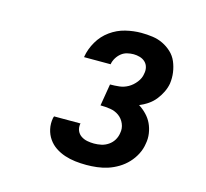

<svg xmlns="http://www.w3.org/2000/svg" viewBox="-82 -936 765 712"><g transform="rotate(15 300.0 -580.0)"><path d="M306 -317Q284 -317 263 -319.5Q242 -322 222.5 -328.5Q203 -335 186.5 -346Q170 -357 158.5 -373.5Q147 -390 142.5 -410.5Q138 -431 142 -453Q142 -455 143 -456.5Q144 -458 144 -460H246L245 -457Q243 -443 248 -431.5Q253 -420 263.5 -413Q274 -406 287 -403.5Q300 -401 313 -401Q327 -401 341 -404Q355 -407 367.5 -415.5Q380 -424 387.5 -436.5Q395 -449 397 -463Q401 -482 393.5 -499.5Q386 -517 371.5 -527.5Q357 -538 338.5 -541Q320 -544 300 -544L314 -628Q332 -628 349.5 -630Q367 -632 383 -641Q399 -650 411.5 -666Q424 -682 426 -699Q429 -712 426 -724Q423 -736 414.5 -744Q406 -752 394 -755.5Q382 -759 370 -759Q358 -759 345.5 -756Q333 -753 323 -745Q313 -737 306 -725.5Q299 -714 297 -702V-701H195V-703Q200 -733 216.5 -761.5Q233 -790 259.5 -809Q286 -828 316.5 -835.5Q347 -843 377 -843Q399 -843 420.5 -840Q442 -837 460.5 -828Q479 -819 494 -805Q509 -791 517 -772Q525 -753 528 -732Q531 -711 528 -689Q525 -672 517 -655.5Q509 -639 497.5 -624.5Q486 -610 470.5 -599.5Q455 -589 438 -582Q454 -572 467.5 -558Q481 -544 489 -527Q497 -510 500 -490Q503 -470 499 -450Q496 -429 486 -409.5Q476 -390 461 -374Q446 -358 427 -346.5Q408 -335 388 -328.5Q368 -322 347 -319.5Q326 -317 306 -317Z"/></g></svg>

Font: Iosevka Heavy Extended Oblique
Style: Regular
Weight: 900
Width: 7
Italic angle: -9°
Monospace: yes
Designer: Belleve Invis
Foundry: Belleve Invis
Version: Version 32.5.0; ttfautohint (v1.8.4)